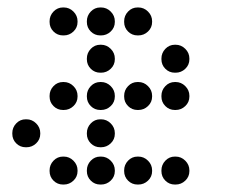

<svg xmlns="http://www.w3.org/2000/svg" viewBox="-20 -508 640 515"><path d="M149 -488Q134 -488 123.5 -477Q113 -466 113 -451V-449Q113 -434 123.5 -423.5Q134 -413 149 -413H151Q166 -413 177 -423.5Q188 -434 188 -449V-451Q188 -466 177 -477Q166 -488 151 -488ZM249 -488Q234 -488 223.5 -477Q213 -466 213 -451V-449Q213 -434 223.5 -423.5Q234 -413 249 -413H251Q266 -413 277 -423.5Q288 -434 288 -449V-451Q288 -466 277 -477Q266 -488 251 -488ZM349 -488Q334 -488 323.5 -477Q313 -466 313 -451V-449Q313 -434 323.5 -423.5Q334 -413 349 -413H351Q366 -413 377 -423.5Q388 -434 388 -449V-451Q388 -466 377 -477Q366 -488 351 -488ZM249 -388Q234 -388 223.5 -377Q213 -366 213 -351V-349Q213 -334 223.5 -323.5Q234 -313 249 -313H251Q266 -313 277 -323.5Q288 -334 288 -349V-351Q288 -366 277 -377Q266 -388 251 -388ZM449 -388Q434 -388 423.5 -377Q413 -366 413 -351V-349Q413 -334 423.5 -323.5Q434 -313 449 -313H451Q466 -313 477 -323.5Q488 -334 488 -349V-351Q488 -366 477 -377Q466 -388 451 -388ZM149 -288Q134 -288 123.5 -277Q113 -266 113 -251V-249Q113 -234 123.5 -223.5Q134 -213 149 -213H151Q166 -213 177 -223.5Q188 -234 188 -249V-251Q188 -266 177 -277Q166 -288 151 -288ZM249 -288Q234 -288 223.5 -277Q213 -266 213 -251V-249Q213 -234 223.5 -223.5Q234 -213 249 -213H251Q266 -213 277 -223.5Q288 -234 288 -249V-251Q288 -266 277 -277Q266 -288 251 -288ZM349 -288Q334 -288 323.5 -277Q313 -266 313 -251V-249Q313 -234 323.5 -223.5Q334 -213 349 -213H351Q366 -213 377 -223.5Q388 -234 388 -249V-251Q388 -266 377 -277Q366 -288 351 -288ZM449 -288Q434 -288 423.5 -277Q413 -266 413 -251V-249Q413 -234 423.5 -223.5Q434 -213 449 -213H451Q466 -213 477 -223.5Q488 -234 488 -249V-251Q488 -266 477 -277Q466 -288 451 -288ZM49 -188Q34 -188 23.5 -177Q13 -166 13 -151V-149Q13 -134 23.5 -123.5Q34 -113 49 -113H51Q66 -113 77 -123.5Q88 -134 88 -149V-151Q88 -166 77 -177Q66 -188 51 -188ZM249 -188Q234 -188 223.5 -177Q213 -166 213 -151V-149Q213 -134 223.5 -123.5Q234 -113 249 -113H251Q266 -113 277 -123.5Q288 -134 288 -149V-151Q288 -166 277 -177Q266 -188 251 -188ZM149 -88Q134 -88 123.5 -77Q113 -66 113 -51V-49Q113 -34 123.5 -23.5Q134 -13 149 -13H151Q166 -13 177 -23.5Q188 -34 188 -49V-51Q188 -66 177 -77Q166 -88 151 -88ZM249 -88Q234 -88 223.5 -77Q213 -66 213 -51V-49Q213 -34 223.5 -23.5Q234 -13 249 -13H251Q266 -13 277 -23.5Q288 -34 288 -49V-51Q288 -66 277 -77Q266 -88 251 -88ZM349 -88Q334 -88 323.5 -77Q313 -66 313 -51V-49Q313 -34 323.5 -23.5Q334 -13 349 -13H351Q366 -13 377 -23.5Q388 -34 388 -49V-51Q388 -66 377 -77Q366 -88 351 -88ZM449 -88Q434 -88 423.5 -77Q413 -66 413 -51V-49Q413 -34 423.5 -23.5Q434 -13 449 -13H451Q466 -13 477 -23.5Q488 -34 488 -49V-51Q488 -66 477 -77Q466 -88 451 -88Z"/></svg>

Font: Doto Rounded
Style: Bold
Weight: 700
Monospace: yes
Version: Version 1.000